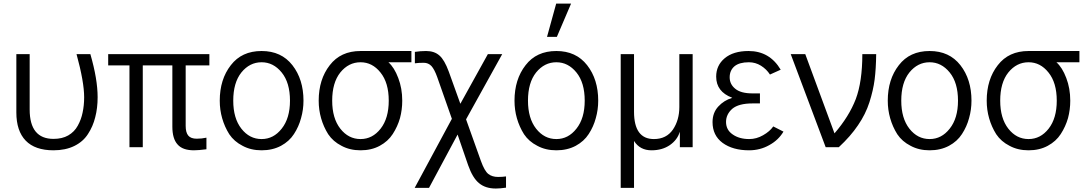

<svg xmlns="http://www.w3.org/2000/svg" viewBox="-20 -831 6118 1084"><path d="M72.3 -196.3Q72.3 -278.3 72.3 -525.4Q90.8 -525.4 147.5 -525.4Q147.5 -447.3 147.5 -212.9Q147.5 -46.9 282.2 -46.9Q331.1 -46.9 365.2 -66.4Q400.4 -86.9 418.9 -121.1Q438.5 -156.2 446.3 -195.3Q455.1 -235.4 455.1 -282.2Q455.1 -368.2 412.1 -525.4Q438.5 -525.4 490.2 -525.4Q531.2 -383.8 531.2 -282.2Q531.2 -220.7 517.6 -168.9Q504.9 -117.2 476.6 -74.2Q449.2 -31.2 399.4 -6.8Q349.6 17.6 282.2 17.6Q177.7 17.6 125 -37.1Q72.3 -91.8 72.3 -196.3Z M590.8 -461.9Q590.8 -477.5 590.8 -525.4Q733.4 -525.4 1162.1 -525.4Q1162.1 -509.8 1162.1 -461.9Q1128.9 -461.9 1028.3 -461.9Q1028.3 -376 1028.3 -120.1Q1028.3 -83 1043 -65.4Q1057.6 -47.9 1090.8 -47.9Q1119.1 -47.9 1145.5 -53.7Q1145.5 -32.2 1145.5 11.7Q1100.6 17.6 1075.2 17.6Q1010.7 17.6 982.4 -15.6Q953.1 -47.9 953.1 -116.2Q953.1 -231.4 953.1 -461.9Q911.1 -461.9 786.1 -461.9Q786.1 -346.7 786.1 0Q767.6 0 710.9 0Q710.9 -115.2 710.9 -461.9Q680.7 -461.9 590.8 -461.9Z M1296.9 -262.7Q1296.9 -163.1 1342.8 -104.5Q1388.7 -45.9 1457 -45.9Q1524.4 -45.9 1570.3 -104.5Q1617.2 -163.1 1617.2 -262.7Q1617.2 -364.3 1570.3 -421.9Q1523.4 -479.5 1457 -479.5Q1389.6 -479.5 1342.8 -421.9Q1296.9 -364.3 1296.9 -262.7ZM1220.7 -262.7Q1220.7 -382.8 1283.2 -462.9Q1344.7 -543 1457 -543Q1568.4 -543 1630.9 -462.9Q1693.4 -382.8 1693.4 -262.7Q1693.4 -211.9 1679.7 -164.1Q1667 -116.2 1639.6 -74.2Q1613.3 -33.2 1566.4 -7.8Q1518.6 17.6 1457 17.6Q1396.5 17.6 1349.6 -7.8Q1301.8 -32.2 1274.4 -73.2Q1248 -115.2 1234.4 -163.1Q1220.7 -210.9 1220.7 -262.7Z M1779.3 -262.7Q1779.3 -382.8 1841.8 -462.9Q1903.3 -543 2015.6 -543Q2111.3 -543 2302.7 -543Q2302.7 -527.3 2302.7 -479.5Q2270.5 -479.5 2172.9 -479.5Q2206.1 -450.2 2228.5 -390.6Q2251 -332 2251 -262.7Q2251 -211.9 2238.3 -164.1Q2224.6 -116.2 2197.3 -74.2Q2170.9 -33.2 2124 -7.8Q2077.1 17.6 2015.6 17.6Q1955.1 17.6 1908.2 -7.8Q1860.4 -32.2 1833 -73.2Q1806.6 -115.2 1793 -163.1Q1779.3 -210.9 1779.3 -262.7ZM1855.5 -262.7Q1855.5 -163.1 1901.4 -104.5Q1947.3 -45.9 2015.6 -45.9Q2083 -45.9 2128.9 -104.5Q2174.8 -163.1 2174.8 -262.7Q2174.8 -364.3 2127.9 -421.9Q2082 -479.5 2015.6 -479.5Q1948.2 -479.5 1901.4 -421.9Q1855.5 -364.3 1855.5 -262.7Z M2322.3 -473.6Q2322.3 -489.3 2322.3 -538.1Q2353.5 -543 2385.7 -543Q2432.6 -543 2460.9 -517.6Q2489.3 -493.2 2513.7 -426.8Q2535.2 -366.2 2579.1 -245.1Q2618.2 -315.4 2734.4 -525.4Q2754.9 -525.4 2815.4 -525.4Q2764.6 -433.6 2611.3 -157.2Q2632.8 -98.6 2695.3 78.1Q2715.8 134.8 2737.3 151.4Q2758.8 168 2792 168Q2816.4 168 2836.9 165Q2836.9 186.5 2836.9 228.5Q2802.7 233.4 2779.3 233.4Q2720.7 233.4 2684.6 203.1Q2648.4 173.8 2623 101.6Q2603.5 43.9 2563.5 -71.3Q2523.4 3.9 2402.3 229.5Q2381.8 229.5 2321.3 229.5Q2374 131.8 2531.2 -160.2Q2510.7 -219.7 2448.2 -396.5Q2432.6 -439.5 2416 -458Q2398.4 -476.6 2372.1 -476.6Q2343.8 -476.6 2322.3 -473.6Z M2960.9 -262.7Q2960.9 -163.1 3006.8 -104.5Q3052.7 -45.9 3121.1 -45.9Q3188.5 -45.9 3234.4 -104.5Q3281.2 -163.1 3281.2 -262.7Q3281.2 -364.3 3234.4 -421.9Q3187.5 -479.5 3121.1 -479.5Q3053.7 -479.5 3006.8 -421.9Q2960.9 -364.3 2960.9 -262.7ZM2884.8 -262.7Q2884.8 -382.8 2947.3 -462.9Q3008.8 -543 3121.1 -543Q3232.4 -543 3294.9 -462.9Q3357.4 -382.8 3357.4 -262.7Q3357.4 -211.9 3343.8 -164.1Q3331.1 -116.2 3303.7 -74.2Q3277.3 -33.2 3230.5 -7.8Q3182.6 17.6 3121.1 17.6Q3060.5 17.6 3013.7 -7.8Q2965.8 -32.2 2938.5 -73.2Q2912.1 -115.2 2898.4 -163.1Q2884.8 -210.9 2884.8 -262.7ZM3068.4 -623Q3081.1 -669.9 3120.1 -810.5Q3140.6 -810.5 3204.1 -810.5Q3184.6 -763.7 3124 -623Q3110.4 -623 3068.4 -623Z M3484.4 229.5Q3484.4 41 3484.4 -525.4Q3502.9 -525.4 3559.6 -525.4Q3559.6 -444.3 3559.6 -200.2Q3559.6 -45.9 3671.9 -45.9Q3742.2 -45.9 3779.3 -99.6Q3815.4 -153.3 3815.4 -226.6Q3815.4 -326.2 3815.4 -525.4Q3834 -525.4 3890.6 -525.4Q3890.6 -393.6 3890.6 0Q3873 0 3818.4 0Q3818.4 -21.5 3818.4 -85Q3818.4 -85 3817.4 -85Q3803.7 -41 3761.7 -11.7Q3718.8 17.6 3658.2 17.6Q3592.8 17.6 3559.6 -35.2Q3559.6 52.7 3559.6 229.5Q3541 229.5 3484.4 229.5Z M4002.9 -141.6Q4002.9 -194.3 4035.2 -229.5Q4067.4 -264.6 4113.3 -278.3Q4113.3 -278.3 4113.3 -279.3Q4023.4 -313.5 4023.4 -398.4Q4023.4 -461.9 4071.3 -502Q4120.1 -543 4206.1 -543Q4325.2 -543 4387.7 -437.5Q4367.2 -428.7 4327.1 -410.2Q4307.6 -440.4 4276.4 -460Q4245.1 -479.5 4208 -479.5Q4154.3 -479.5 4127 -457Q4099.6 -433.6 4099.6 -394.5Q4099.6 -355.5 4130.9 -330.1Q4162.1 -303.7 4228.5 -303.7Q4242.2 -303.7 4270.5 -303.7Q4270.5 -290 4270.5 -247.1Q4259.8 -247.1 4228.5 -247.1Q4150.4 -247.1 4114.3 -216.8Q4079.1 -185.5 4079.1 -142.6Q4079.1 -97.7 4116.2 -72.3Q4153.3 -45.9 4210 -45.9Q4251 -45.9 4288.1 -67.4Q4326.2 -88.9 4345.7 -117.2Q4365.2 -107.4 4403.3 -87.9Q4375 -40 4323.2 -11.7Q4271.5 17.6 4209 17.6Q4117.2 17.6 4059.6 -24.4Q4002.9 -66.4 4002.9 -141.6Z M4444.3 -525.4Q4464.8 -525.4 4526.4 -525.4Q4567.4 -413.1 4691.4 -78.1Q4773.4 -172.9 4811.5 -271.5Q4848.6 -370.1 4848.6 -525.4Q4875 -525.4 4926.8 -525.4Q4925.8 -442.4 4918 -381.8Q4910.2 -321.3 4888.7 -253.9Q4867.2 -186.5 4824.2 -124Q4782.2 -61.5 4715.8 0Q4691.4 0 4641.6 0Q4591.8 -130.9 4444.3 -525.4Z M5068.4 -262.7Q5068.4 -163.1 5114.3 -104.5Q5160.2 -45.9 5228.5 -45.9Q5295.9 -45.9 5341.8 -104.5Q5388.7 -163.1 5388.7 -262.7Q5388.7 -364.3 5341.8 -421.9Q5294.9 -479.5 5228.5 -479.5Q5161.1 -479.5 5114.3 -421.9Q5068.4 -364.3 5068.4 -262.7ZM4992.2 -262.7Q4992.2 -382.8 5054.7 -462.9Q5116.2 -543 5228.5 -543Q5339.8 -543 5402.3 -462.9Q5464.8 -382.8 5464.8 -262.7Q5464.8 -211.9 5451.2 -164.1Q5438.5 -116.2 5411.1 -74.2Q5384.8 -33.2 5337.9 -7.8Q5290 17.6 5228.5 17.6Q5168 17.6 5121.1 -7.8Q5073.2 -32.2 5045.9 -73.2Q5019.5 -115.2 5005.9 -163.1Q4992.2 -210.9 4992.2 -262.7Z M5550.8 -262.7Q5550.8 -382.8 5613.3 -462.9Q5674.8 -543 5787.1 -543Q5882.8 -543 6074.2 -543Q6074.2 -527.3 6074.2 -479.5Q6042 -479.5 5944.3 -479.5Q5977.5 -450.2 6000 -390.6Q6022.5 -332 6022.5 -262.7Q6022.5 -211.9 6009.8 -164.1Q5996.1 -116.2 5968.8 -74.2Q5942.4 -33.2 5895.5 -7.8Q5848.6 17.6 5787.1 17.6Q5726.6 17.6 5679.7 -7.8Q5631.8 -32.2 5604.5 -73.2Q5578.1 -115.2 5564.5 -163.1Q5550.8 -210.9 5550.8 -262.7ZM5627 -262.7Q5627 -163.1 5672.9 -104.5Q5718.8 -45.9 5787.1 -45.9Q5854.5 -45.9 5900.4 -104.5Q5946.3 -163.1 5946.3 -262.7Q5946.3 -364.3 5899.4 -421.9Q5853.5 -479.5 5787.1 -479.5Q5719.7 -479.5 5672.9 -421.9Q5627 -364.3 5627 -262.7Z"/></svg>

Font: Gothic A1
Style: Regular
Weight: 400
Designer: HanYang I&C Co.,Ltd.
Version: Version 2.50